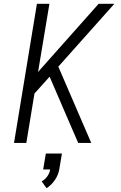

<svg xmlns="http://www.w3.org/2000/svg" viewBox="-20 -755 640 1014"><path d="M54 0 175 -735H241L181 -375L501 -735H584L288 -403L462 0H393L351 -97L242 -350L162 -261L119 0ZM226 239 200 203Q218 193 230 176Q242 159 245 140H208L222 56H307L293 140Q288 169 270 195.5Q252 222 226 239Z"/></svg>

Font: Iosevka SS04 Light Extended
Style: Italic
Weight: 300
Width: 7
Italic angle: -9°
Monospace: yes
Designer: Belleve Invis
Foundry: Belleve Invis
Version: Version 19.0.0; ttfautohint (v1.8.4)